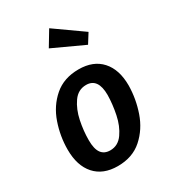

<svg xmlns="http://www.w3.org/2000/svg" viewBox="-199 -917 924 1035"><g transform="rotate(-30 262.5 -399.5)"><path d="M34 -197Q34 -280 61.5 -359.5Q89 -439 149 -491Q209 -543 301 -543Q392 -543 442 -487.5Q492 -432 492 -333Q491 -250 463.5 -170.5Q436 -91 376.5 -38Q317 15 225 15Q134 15 84 -41Q34 -97 34 -197ZM368 -345Q368 -450 294 -450Q244 -450 213.5 -406.5Q183 -363 170.5 -302.5Q158 -242 158 -184Q158 -130 176.5 -104.5Q195 -79 232 -79Q281 -79 311.5 -122.5Q342 -166 354.5 -226.5Q367 -287 368 -345ZM449 -691 412 -632 219 -721 275 -814Z"/></g></svg>

Font: Fira Sans Condensed Medium
Style: Italic
Weight: 500
Width: 3
Italic angle: -8°
Designer: bBox Type GmbH & Carrois Corporate GbR & Edenspiekermann AG
Foundry: bBox Type GmbH & Carrois Corporate GbR & Edenspiekermann AG
Version: Version 4.301